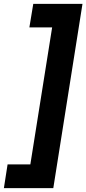

<svg xmlns="http://www.w3.org/2000/svg" viewBox="-38 -820 444 987"><path d="M236 147 386 -800H133L113 -679H230L118 25H1L-18 147Z"/></svg>

Font: Arthouse Owned
Style: Bold Italic
Weight: 700
Italic angle: -10°
Designer: Jeremy Tribby
Foundry: Tribby Type
Version: Version 1.000;PS 001.000;hotconv 1.0.88;makeotf.lib2.5.64775